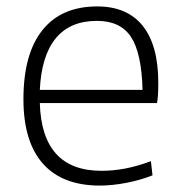

<svg xmlns="http://www.w3.org/2000/svg" viewBox="-20 -569 563 598"><path d="M291 9Q174 9 113.5 -59.5Q53 -128 53 -260Q53 -401 112 -475Q171 -549 283 -549Q376 -549 424.5 -488.5Q473 -428 473 -311Q473 -267 469 -248H104Q110 -37 296 -37Q332 -37 369.5 -44Q407 -51 450 -67L455 -23Q418 -8 373.5 0.5Q329 9 291 9ZM282 -504Q198 -504 153.5 -449.5Q109 -395 104 -289H424Q421 -404 388 -454Q355 -504 282 -504Z"/></svg>

Font: Encode Sans Normal
Style: ExtraLight
Weight: 200
Designer: Pablo Impallari, Andres Torresi
Foundry: Pablo Impallari, Andres Torresi
Version: Version 1.000; ttfautohint (v1.00) -l 8 -r 50 -G 200 -x 14 -